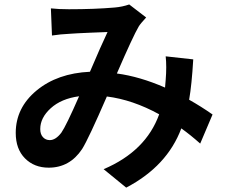

<svg xmlns="http://www.w3.org/2000/svg" viewBox="-20 -775 1017 864"><path d="M209 -737.3Q244.1 -733.4 290 -733.4Q406.2 -733.4 496.1 -741.2Q530.3 -744.1 561.5 -754.9L637.7 -696.3Q612.3 -668.9 604.5 -656.2Q579.1 -613.3 505.9 -444.3Q608.4 -430.7 722.7 -380.9L725.6 -416Q730.5 -475.6 725.6 -521.5L849.6 -507.8Q842.8 -392.6 831.1 -326.2Q884.8 -295.9 936.5 -259.8L880.9 -128.9Q836.9 -168 795.9 -197.3Q732.4 -27.3 547.9 69.3L446.3 -13.7Q636.7 -94.7 696.3 -260.7Q577.1 -326.2 460.9 -340.8Q377.9 -149.4 349.6 -104.5Q293.9 -20.5 199.2 -20.5Q133.8 -20.5 92.3 -62.5Q50.8 -104.5 50.8 -176.8Q50.8 -290 144.5 -367.7Q238.3 -445.3 384.8 -452.1Q435.5 -571.3 463.9 -630.9Q456.1 -630.9 387.7 -627.9Q319.3 -625 293.9 -623Q252 -621.1 213.9 -615.2ZM161.1 -194.3Q161.1 -170.9 173.3 -157.7Q185.5 -144.5 204.1 -144.5Q230.5 -144.5 255.9 -177.7Q277.3 -208 335.9 -341.8Q255.9 -331.1 208.5 -288.1Q161.1 -245.1 161.1 -194.3Z"/></svg>

Font: Min Sans Bold
Style: Regular
Weight: 700
Designer: Jinseong-Kim, NotoSansCJK, Nunito
Foundry: Jinseong-Kim
Version: Version 1.400;Glyphs 3.1.2 (3151)